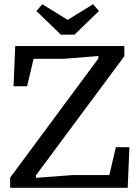

<svg xmlns="http://www.w3.org/2000/svg" viewBox="-20 -888 660 908"><path d="M28 0V-48L445 -611V-623L282 -610H139L108 -480H44L52 -670H568V-622L150 -59V-47L323 -60H497L528 -192H592L584 0ZM180 -868 300 -794 420 -868 448 -836 332 -724H268L152 -836Z"/></svg>

Font: Source Serif 4 Caption
Style: Regular
Weight: 400
Designer: Frank Grießhammer
Foundry: Adobe Systems Incorporated
Version: Version 4.004;hotconv 1.0.117;makeotfexe 2.5.65602